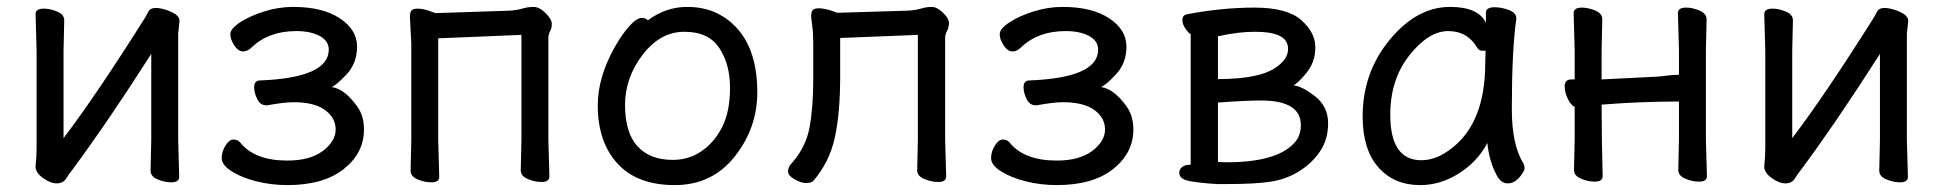

<svg xmlns="http://www.w3.org/2000/svg" viewBox="-20 -512 5629 556"><path d="M144 19Q126 19 104.5 3.5Q83 -12 83 -29V-31Q86 -58 86 -86V-364L83 -471Q83 -487 107 -487Q125 -487 145.5 -478.5Q166 -470 166 -453L164 -364V-112Q257 -234 399 -459Q404 -467 409.5 -478Q415 -489 431 -489Q443 -489 459 -484Q500 -471 500 -452L496 -415V-106L499 0Q499 16 476 16Q457 16 436.5 7.5Q416 -1 416 -18L418 -106V-356Q295 -163 190 -21Q180 -9 171.5 5Q163 19 144 19Z M812 24Q767 24 724 13.5Q681 3 651.5 -15.5Q622 -34 622 -54Q622 -73 633 -90.5Q644 -108 656 -108Q668 -108 675 -100Q717 -47 812 -47Q878 -47 915 -75Q952 -103 952 -137Q952 -171 921 -193.5Q890 -216 830 -216Q803 -216 754 -207H751Q734 -207 725 -225Q716 -243 716 -259Q716 -279 733 -279Q932 -287 932 -368Q932 -394 905.5 -408Q879 -422 838 -422Q758 -422 709 -375Q697 -363 684 -363Q670 -363 658.5 -380.5Q647 -398 647 -413Q647 -429 675.5 -447.5Q704 -466 745.5 -479Q787 -492 829 -492Q914 -492 964 -459Q1014 -426 1014 -377Q1014 -329 983.5 -296.5Q953 -264 940 -260Q978 -255 1015 -203Q1034 -176 1034 -137Q1034 -69 975.5 -22.5Q917 24 812 24Z M1229 16Q1210 16 1189.5 7.5Q1169 -1 1169 -18L1171 -106V-386L1167 -465Q1167 -475 1171 -481Q1175 -487 1190 -487Q1202 -487 1222 -481L1241 -474L1453 -481Q1475 -482 1492 -487Q1509 -492 1525 -492Q1542 -492 1560 -474Q1578 -456 1578 -443Q1578 -431 1573 -421.5Q1568 -412 1568 -402V-107L1571 -1Q1571 15 1548 15Q1529 15 1508.5 6.5Q1488 -2 1488 -19L1490 -107V-411L1249 -401V-106L1252 0Q1252 16 1229 16Z M1934 24Q1825 24 1768 -38.5Q1711 -101 1711 -207Q1711 -289 1761 -377Q1782 -414 1803 -437Q1824 -460 1838 -460Q1851 -460 1856 -453Q1908 -492 1970 -492Q2032 -492 2077 -462Q2173 -399 2173 -245Q2173 -141 2107.5 -58.5Q2042 24 1934 24ZM1928 -49Q1975 -49 2012 -74.5Q2049 -100 2071.5 -144.5Q2094 -189 2094 -258Q2094 -326 2063 -373Q2032 -420 1962 -420Q1892 -420 1841 -353.5Q1790 -287 1790 -208Q1790 -128 1826 -88.5Q1862 -49 1928 -49Z M2314 18Q2299 18 2280.5 7Q2262 -4 2262 -15Q2262 -25 2268 -34Q2313 -83 2324 -141.5Q2335 -200 2335 -281V-387Q2335 -417 2332 -438Q2329 -459 2329 -467Q2329 -476 2333 -482Q2337 -488 2352 -488Q2364 -488 2385 -482L2405 -475L2605 -481Q2630 -482 2646.5 -487Q2663 -492 2678 -492Q2693 -492 2710.5 -475.5Q2728 -459 2728 -445Q2728 -432 2722.5 -422.5Q2717 -413 2717 -402V-107L2720 -1Q2720 15 2697 15Q2678 15 2657 6.5Q2636 -2 2636 -19L2638 -107V-411L2413 -402V-291Q2413 -184 2397.5 -113.5Q2382 -43 2336 11Q2330 18 2314 18Z M3040 24Q2995 24 2952 13.5Q2909 3 2879.5 -15.5Q2850 -34 2850 -54Q2850 -73 2861 -90.5Q2872 -108 2884 -108Q2896 -108 2903 -100Q2945 -47 3040 -47Q3106 -47 3143 -75Q3180 -103 3180 -137Q3180 -171 3149 -193.5Q3118 -216 3058 -216Q3031 -216 2982 -207H2979Q2962 -207 2953 -225Q2944 -243 2944 -259Q2944 -279 2961 -279Q3160 -287 3160 -368Q3160 -394 3133.5 -408Q3107 -422 3066 -422Q2986 -422 2937 -375Q2925 -363 2912 -363Q2898 -363 2886.5 -380.5Q2875 -398 2875 -413Q2875 -429 2903.5 -447.5Q2932 -466 2973.5 -479Q3015 -492 3057 -492Q3142 -492 3192 -459Q3242 -426 3242 -377Q3242 -329 3211.5 -296.5Q3181 -264 3168 -260Q3206 -255 3243 -203Q3262 -176 3262 -137Q3262 -69 3203.5 -22.5Q3145 24 3040 24Z M3504 21Q3455 18 3425 12.5Q3395 7 3395 -12Q3395 -22 3403.5 -28.5Q3412 -35 3425 -35H3428V-413Q3421 -417 3412.5 -429.5Q3404 -442 3404 -454Q3404 -469 3419 -471Q3519 -490 3613 -490Q3707 -490 3748 -454Q3789 -418 3789 -375Q3789 -332 3763 -300.5Q3737 -269 3725 -265Q3752 -262 3789 -232.5Q3826 -203 3826 -155Q3826 -108 3802.5 -73.5Q3779 -39 3742 -16Q3705 7 3660.5 14Q3616 21 3532 21ZM3531 -42Q3677 -42 3728 -98Q3747 -118 3747 -150Q3747 -221 3631 -221Q3588 -221 3507 -215V-43ZM3507 -283Q3631 -283 3678 -319Q3710 -342 3710 -370Q3710 -396 3686 -408Q3662 -420 3614 -420Q3566 -420 3507 -407Z M4093 24Q4017 24 3971.5 -27.5Q3926 -79 3926 -175Q3926 -302 4004.5 -397Q4083 -492 4179 -492Q4261 -492 4283 -446V-475Q4283 -491 4308 -491Q4328 -491 4349.5 -483Q4371 -475 4371 -459V-457Q4358 -368 4358 -195Q4358 -92 4392 -38Q4395 -32 4395 -25Q4395 -16 4380 1.5Q4365 19 4346 19Q4326 19 4314 -5Q4293 -43 4287 -98Q4259 -44 4205 -10Q4151 24 4093 24ZM4096 -48Q4138 -48 4179 -79Q4281 -153 4281 -330L4282 -365H4273Q4264 -365 4259 -372Q4230 -422 4174 -422Q4117 -422 4061.5 -352Q4006 -282 4006 -180Q4006 -48 4096 -48Z M4598 14Q4579 14 4558.5 5.5Q4538 -3 4538 -20L4540 -108V-203Q4530 -206 4520.5 -225Q4511 -244 4511 -261Q4511 -282 4530 -282H4540V-367L4537 -474Q4537 -490 4561 -490Q4579 -490 4599.5 -481.5Q4620 -473 4620 -456L4618 -367V-282L4778 -290Q4792 -291 4807 -293Q4822 -295 4832 -295Q4842 -295 4842 -296V-367L4839 -474Q4839 -490 4863 -490Q4881 -490 4901.5 -481.5Q4922 -473 4922 -456L4920 -367V-108L4923 -2Q4923 14 4900 14Q4881 14 4860.5 5.5Q4840 -3 4840 -20L4842 -108V-218Q4729 -218 4618 -209Q4618 -109 4621 -2Q4621 14 4598 14Z M5150 19Q5132 19 5110.5 3.5Q5089 -12 5089 -29V-31Q5092 -58 5092 -86V-364L5089 -471Q5089 -487 5113 -487Q5131 -487 5151.5 -478.5Q5172 -470 5172 -453L5170 -364V-112Q5263 -234 5405 -459Q5410 -467 5415.5 -478Q5421 -489 5437 -489Q5449 -489 5465 -484Q5506 -471 5506 -452L5502 -415V-106L5505 0Q5505 16 5482 16Q5463 16 5442.5 7.5Q5422 -1 5422 -18L5424 -106V-356Q5301 -163 5196 -21Q5186 -9 5177.5 5Q5169 19 5150 19Z"/></svg>

Font: LXGW WenKai TC
Style: Bold
Weight: 700
Designer: LXGW / Fontworks Inc.
Foundry: LXGW / Fontworks Inc.
Version: Version 1.330;April 28, 2024